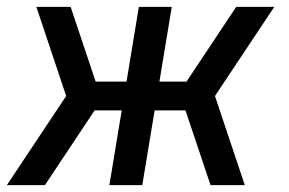

<svg xmlns="http://www.w3.org/2000/svg" viewBox="-23 -540 843 560"><path d="M691 0H591L518 -218H428L392 0H296L332 -218H253L108 0H-3L170 -260L83 -520H183L256 -302H346L382 -520H478L442 -302H521L666 -520H777L604 -260Z"/></svg>

Font: Iosevka Aile Medium Oblique
Style: Regular
Weight: 500
Italic angle: -9°
Designer: Belleve Invis
Foundry: Belleve Invis
Version: Version 31.1.0; ttfautohint (v1.8.4)